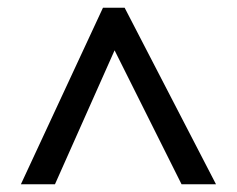

<svg xmlns="http://www.w3.org/2000/svg" viewBox="-20 -739 612 496"><path d="M34 -263 246 -719H302L538 -263H449L276 -609L122 -263Z"/></svg>

Font: Noto Sans Sinhala Medium
Style: Regular
Weight: 500
Designer: Jelle Bosma - Monotype Design Team
Foundry: Monotype Imaging Inc.
Version: Version 2.006; ttfautohint (v1.8.4.7-5d5b)